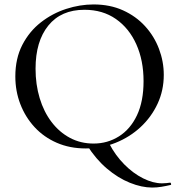

<svg xmlns="http://www.w3.org/2000/svg" viewBox="-20 -656 806 864"><path d="M472 -9Q499 43 539 83.5Q579 124 624 146.5Q669 169 709 169Q719 169 728.5 168Q738 167 745 166Q748 165 749.5 170Q751 175 749 176Q728 181 707 184.5Q686 188 665 188Q618 188 564.5 166.5Q511 145 461 102.5Q411 60 372 -2ZM366 12Q294 12 235.5 -13.5Q177 -39 135.5 -84Q94 -129 71.5 -187.5Q49 -246 49 -312Q49 -393 80.5 -454Q112 -515 164 -555.5Q216 -596 278 -616Q340 -636 401 -636Q475 -636 533.5 -609.5Q592 -583 633 -538Q674 -493 695.5 -436Q717 -379 717 -319Q717 -249 689 -189Q661 -129 612.5 -84Q564 -39 500.5 -13.5Q437 12 366 12ZM401 -10Q464 -10 515.5 -42.5Q567 -75 596.5 -137.5Q626 -200 626 -291Q626 -384 593.5 -456.5Q561 -529 501.5 -570.5Q442 -612 360 -612Q255 -612 197.5 -541Q140 -470 140 -347Q140 -276 158.5 -214.5Q177 -153 212 -107Q247 -61 295 -35.5Q343 -10 401 -10Z"/></svg>

Font: Cormorant Medium
Style: Regular
Weight: 500
Designer: Christian Thalmann (Catharsis Fonts)
Foundry: Catharsis Fonts
Version: Version 4.000